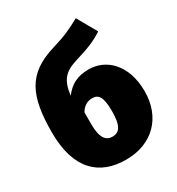

<svg xmlns="http://www.w3.org/2000/svg" viewBox="-185 -882 941 1019"><g transform="rotate(-30 285.5 -372.0)"><path d="M356 -495C285 -495 241 -470 204 -421C215 -512 247 -545 324 -569C402 -593 448 -609 501 -644L433 -764C370 -730 338 -714 251 -688C72 -634 20 -528 20 -302C20 -76 127 20 290 20C452 20 556 -86 556 -246C556 -409 462 -495 356 -495ZM288 -122C249 -122 223 -150 223 -236V-308C240 -339 267 -353 294 -353C332 -353 353 -334 353 -240C353 -149 329 -122 288 -122Z"/></g></svg>

Font: Fira Sans Heavy
Style: Regular
Weight: 900
Designer: bBox Type GmbH & Carrois Corporate GbR & Edenspiekermann AG
Foundry: bBox Type GmbH & Carrois Corporate GbR & Edenspiekermann AG
Version: Version 4.300;PS 004.300;hotconv 1.0.88;makeotf.lib2.5.64775